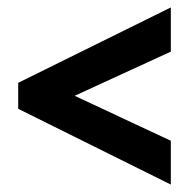

<svg xmlns="http://www.w3.org/2000/svg" viewBox="-20 -617 513 517"><path d="M440 -120V-238L181 -359L440 -478V-597L29 -394V-324Z"/></svg>

Font: Noto Sans Armenian ExtraCondensed
Style: Regular
Weight: 400
Width: 2
Designer: Monotype Design Team
Foundry: Monotype Imaging Inc.
Version: Version 2.008